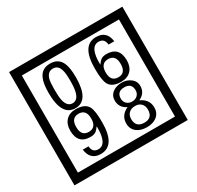

<svg xmlns="http://www.w3.org/2000/svg" viewBox="-212 -1206 1580 1541"><g transform="rotate(-30 577.5 -435.0)"><path d="M1103 90H53V-960H1103ZM1028 15V-885H128V15ZM497 -656Q497 -442 371 -442Q244 -442 244 -656Q244 -744 265 -789Q294 -855 371 -855Q448 -855 477 -789Q497 -745 497 -656ZM444 -656Q444 -723 435 -752Q420 -809 371 -809Q322 -809 306 -752Q298 -723 298 -656Q298 -587 306 -553Q322 -488 371 -488Q419 -488 435 -554Q444 -587 444 -656ZM919 -569Q919 -511 886.5 -476.5Q854 -442 795 -442Q711 -442 684 -493Q663 -531 663 -639Q663 -855 797 -855Q895 -855 908 -752H855Q850 -812 796 -812Q713 -812 717 -645Q738 -673 748 -680Q768 -695 801 -695Q919 -695 919 -569ZM862 -569Q862 -653 793 -653Q723 -653 723 -569Q723 -485 793 -485Q862 -485 862 -569ZM499 -238Q499 -22 364 -22Q267 -22 254 -125H307Q311 -65 365 -65Q448 -65 445 -232Q424 -205 414 -197Q394 -182 360 -182Q243 -182 243 -308Q243 -366 275.5 -400.5Q308 -435 366 -435Q450 -435 478 -385Q499 -346 499 -238ZM438 -308Q438 -392 368 -392Q299 -392 299 -308Q299 -224 368 -224Q438 -224 438 -308ZM921 -132Q921 -79 882 -49Q846 -23 792 -23Q737 -23 701 -49Q661 -79 661 -132Q661 -207 736 -241Q673 -271 673 -337Q673 -384 710 -411Q744 -435 792 -435Q839 -435 872 -410Q910 -383 910 -337Q910 -271 845 -241Q921 -207 921 -132ZM860 -326Q860 -392 792 -392Q723 -392 723 -326Q723 -297 742.5 -279Q762 -261 792 -261Q821 -261 840.5 -279Q860 -297 860 -326ZM868 -143Q868 -178 847.5 -198.5Q827 -219 792 -219Q756 -219 734.5 -198.5Q713 -178 713 -143Q713 -65 792 -65Q868 -65 868 -143Z"/></g></svg>

Font: Unicode BMP Fallback SIL
Style: Regular
Weight: 400
Foundry: NRSI, SIL International
Version: Version 5.1 Based on Unicode 5.1